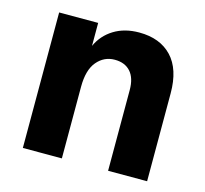

<svg xmlns="http://www.w3.org/2000/svg" viewBox="-81 -603 742 694"><g transform="rotate(15 290.0 -256.0)"><path d="M525 0H379V-302Q379 -347 358 -370.5Q337 -394 299 -394Q259 -394 232.5 -362.5Q206 -331 206 -268V0H60V-507H206V-421Q225 -463 264.5 -487.5Q304 -512 359 -512Q437 -512 481 -465.5Q525 -419 525 -329Z"/></g></svg>

Font: Hind Siliguri
Style: Bold
Weight: 700
Designer: Jyotish Sonowal
Foundry: Indian Type Foundry
Version: Version 1.001;PS 1.0;hotconv 1.0.86;makeotf.lib2.5.63406; tt